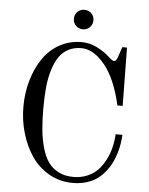

<svg xmlns="http://www.w3.org/2000/svg" viewBox="-60 -951 791 1018"><g transform="rotate(5 335.0 -442.0)"><path d="M348 -798Q326 -798 311 -813Q296 -828 296 -850Q296 -872 311 -887Q326 -902 348 -902Q370 -902 385 -887Q400 -872 400 -850Q400 -828 385 -813Q370 -798 348 -798ZM70 -362Q70 -437 89.5 -503.5Q109 -570 144 -621Q179 -672 232 -701Q285 -730 348 -730Q392 -730 431 -710Q470 -690 495 -667Q519 -645 527 -645Q534 -645 538 -650.5Q542 -656 546 -666L565 -722H590L594 -412H566Q534 -553 474 -625.5Q414 -698 350 -698Q311 -698 281 -682.5Q251 -667 231.5 -638.5Q212 -610 199 -568Q186 -526 181 -476Q176 -426 176 -362Q176 -297 181 -247Q186 -197 199 -151.5Q212 -106 233 -77Q254 -48 287.5 -31Q321 -14 366 -14Q406 -14 439.5 -28Q473 -42 495.5 -65.5Q518 -89 534.5 -121Q551 -153 559.5 -187.5Q568 -222 570 -259H606Q605 -237 601.5 -214Q598 -191 590 -163.5Q582 -136 570 -111Q558 -86 539 -62Q520 -38 496.5 -20.5Q473 -3 439.5 7.5Q406 18 366 18Q296 18 238.5 -15Q181 -48 145 -102Q109 -156 89.5 -223Q70 -290 70 -362Z"/></g></svg>

Font: Old Standard TT
Style: Regular
Weight: 400
Designer: Alexey Kryukov <alexios@thessalonica.org.ru>
Version: Version 2.2